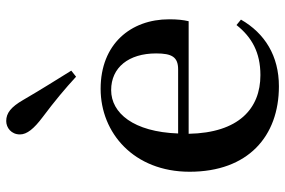

<svg xmlns="http://www.w3.org/2000/svg" viewBox="-166 -712 895 602"><g transform="rotate(-90 281.0 -411.5)"><path d="M360 -635C333 -679 304 -724 268 -786C246 -824 227 -839 202 -839C181 -839 160 -823 160 -796C160 -774 178 -752 214 -725C266 -686 304 -654 341 -620ZM311 16C406 16 477 -28 520 -103L503 -117C465 -69 417 -42 346 -42C241 -42 165 -110 162 -267H515C519 -284 521 -303 521 -328C521 -449 443 -543 303 -543C165 -543 43 -439 43 -264C43 -81 154 16 311 16ZM163 -300C168 -440 227 -510 299 -510C370 -510 414 -455 414 -369C414 -320 403 -300 364 -300Z"/></g></svg>

Font: Noto Serif SC SemiBold
Style: Regular
Weight: 600
Designer: Ryoko NISHIZUKA 西塚涼子 (kana & ideographs); Frank Grießhammer (Latin, Greek & Cyrillic); Wenlong ZHANG 张文龙 (bopomofo); San
Foundry: Adobe
Version: Version 2.001;hotconv 1.1.0;makeotfexe 2.6.0